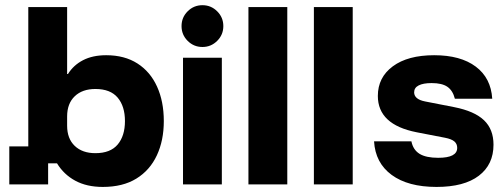

<svg xmlns="http://www.w3.org/2000/svg" viewBox="-20 -728 1990 758"><path d="M385.8 10Q322.5 10 277.1 -14.6Q231.7 -39.2 205 -83.3H170V0H16.7V-150H91.7V-700H245V-435.8H248.3Q270 -470.8 307.9 -490.4Q345.8 -510 399.2 -510Q471.7 -510 522.5 -477.5Q573.3 -445 600 -386.2Q626.7 -327.5 626.7 -250Q626.7 -173.3 599.2 -114.6Q571.7 -55.8 518.3 -22.9Q465 10 385.8 10ZM356.7 -123.3Q415.8 -123.3 444.6 -157.5Q473.3 -191.7 473.3 -250Q473.3 -308.3 444.6 -342.5Q415.8 -376.7 356.7 -376.7Q305 -376.7 275 -347.9Q245 -319.2 245 -268.3V-231.7Q245 -180.8 275 -152.1Q305 -123.3 356.7 -123.3Z M702.5 0V-500H855.8V0ZM779.2 -542.5Q745 -542.5 720.8 -566.7Q696.7 -590.8 696.7 -625Q696.7 -659.2 720.8 -683.3Q745 -707.5 779.2 -707.5Q813.3 -707.5 837.5 -683.3Q861.7 -659.2 861.7 -625Q861.7 -590.8 837.5 -566.7Q813.3 -542.5 779.2 -542.5Z M960.8 0V-700H1114.2V0Z M1219.2 0V-700H1372.5V0Z M1703.3 10Q1590.8 10 1526.2 -37.5Q1461.7 -85 1456.7 -170H1604.2Q1610.8 -136.7 1636.2 -120.8Q1661.7 -105 1710 -105Q1785 -105 1785 -144.2Q1785 -160 1773.8 -169.6Q1762.5 -179.2 1736.7 -184.2L1625 -205.8Q1471.7 -235.8 1471.7 -349.2Q1471.7 -422.5 1530.8 -466.2Q1590 -510 1694.2 -510Q1798.3 -510 1858.3 -465Q1918.3 -420 1923.3 -338.3H1775.8Q1767.5 -370.8 1746.2 -385.4Q1725 -400 1684.2 -400Q1650.8 -400 1632.9 -390.8Q1615 -381.7 1615 -363.3Q1615 -350 1625.8 -340.8Q1636.7 -331.7 1658.3 -327.5L1773.3 -305Q1853.3 -289.2 1890.8 -253.3Q1928.3 -217.5 1928.3 -156.7Q1928.3 -78.3 1870.4 -34.2Q1812.5 10 1703.3 10Z"/></svg>

Font: Funnel Display ExtraBold
Style: Regular
Weight: 800
Designer: NORD ID, Kristian Moeller
Foundry: Dicotype
Version: Version 1.000